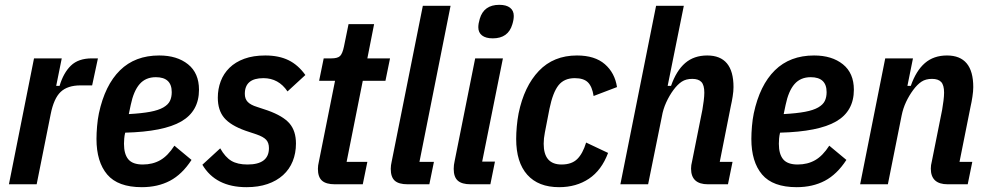

<svg xmlns="http://www.w3.org/2000/svg" viewBox="-20 -764 4099 796"><path d="M17 0 121 -522H236L213 -408H227Q243 -462 274 -492Q305 -522 361 -522H386L362 -410H314Q260 -410 231.5 -383Q203 -356 190 -290L132 0Z M568 12Q469 12 424.5 -40.5Q380 -93 380 -188Q380 -212 382.5 -241Q385 -270 390 -294Q415 -411 477.5 -472.5Q540 -534 640 -534Q714 -534 759.5 -497.5Q805 -461 805 -392Q805 -303 731.5 -260.5Q658 -218 499 -214Q496 -202 495 -189.5Q494 -177 494 -168Q494 -125 512 -103.5Q530 -82 572 -82Q613 -82 644.5 -100Q676 -118 703 -160L774 -101Q735 -41 684.5 -14.5Q634 12 568 12ZM626 -444Q584 -444 559 -415.5Q534 -387 522 -329L514 -291Q568 -294 602.5 -300.5Q637 -307 657 -318.5Q677 -330 684.5 -345.5Q692 -361 692 -382Q692 -444 626 -444Z M1002 12Q874 12 819 -81L893 -149Q914 -112 939.5 -97Q965 -82 1006 -82Q1095 -82 1095 -150Q1095 -172 1083.5 -184.5Q1072 -197 1043 -207L998 -222Q936 -244 909.5 -275.5Q883 -307 883 -359Q883 -395 895 -427Q907 -459 931.5 -483Q956 -507 993 -520.5Q1030 -534 1080 -534Q1136 -534 1176 -514.5Q1216 -495 1246 -453L1172 -385Q1135 -440 1072 -440Q995 -440 995 -375Q995 -354 1007 -341.5Q1019 -329 1045 -321L1090 -306Q1154 -283 1180.5 -252Q1207 -221 1207 -169Q1207 -129 1193.5 -95.5Q1180 -62 1153.5 -38Q1127 -14 1089 -1Q1051 12 1002 12Z M1368 0Q1332 0 1315 -15Q1298 -30 1298 -64Q1298 -71 1299 -78.5Q1300 -86 1302 -94L1369 -429H1303L1322 -522H1354Q1380 -522 1390 -532Q1400 -542 1406 -571L1425 -664H1531L1503 -522H1597L1578 -429H1484L1417 -93H1503L1484 0Z M1670 0Q1633 0 1616.5 -15Q1600 -30 1600 -64Q1600 -71 1601 -79Q1602 -87 1604 -95L1733 -740H1848L1719 -93H1779L1760 0Z M2023 -605Q1994 -605 1978.5 -617Q1963 -629 1963 -651Q1963 -666 1969 -686Q1986 -744 2050 -744Q2079 -744 2094.5 -732Q2110 -720 2110 -698Q2110 -682 2104 -663Q2087 -605 2023 -605ZM1931 0Q1895 0 1878 -15Q1861 -30 1861 -64Q1861 -80 1865 -97L1950 -522H2065L1979 -94H2032L2013 0Z M2298 12Q2212 12 2166 -39.5Q2120 -91 2120 -188Q2120 -212 2122.5 -240Q2125 -268 2130 -294Q2153 -406 2214 -470Q2275 -534 2372 -534Q2446 -534 2487.5 -498Q2529 -462 2538 -403L2441 -366Q2435 -405 2417.5 -422.5Q2400 -440 2363 -440Q2319 -440 2295.5 -410.5Q2272 -381 2258 -313L2239 -215Q2234 -190 2234 -168Q2234 -82 2308 -82Q2350 -82 2373 -104.5Q2396 -127 2410 -173L2501 -130Q2474 -58 2421.5 -23Q2369 12 2298 12Z M2700 -740H2815L2748 -408H2762Q2784 -471 2820.5 -502.5Q2857 -534 2912 -534Q3021 -534 3021 -403Q3021 -386 3017.5 -364Q3014 -342 3010 -325L2964 -93H3017L2998 0H2915Q2845 0 2845 -65Q2845 -72 2846 -79.5Q2847 -87 2849 -94L2892 -309Q2895 -326 2897.5 -346Q2900 -366 2900 -380Q2900 -411 2888 -424Q2876 -437 2850 -437Q2824 -437 2806.5 -425.5Q2789 -414 2772 -391Q2755 -368 2742 -339.5Q2729 -311 2724 -281L2667 0H2552Z M3283 12Q3184 12 3139.5 -40.5Q3095 -93 3095 -188Q3095 -212 3097.5 -241Q3100 -270 3105 -294Q3130 -411 3192.5 -472.5Q3255 -534 3355 -534Q3429 -534 3474.5 -497.5Q3520 -461 3520 -392Q3520 -303 3446.5 -260.5Q3373 -218 3214 -214Q3211 -202 3210 -189.5Q3209 -177 3209 -168Q3209 -125 3227 -103.5Q3245 -82 3287 -82Q3328 -82 3359.5 -100Q3391 -118 3418 -160L3489 -101Q3450 -41 3399.5 -14.5Q3349 12 3283 12ZM3341 -444Q3299 -444 3274 -415.5Q3249 -387 3237 -329L3229 -291Q3283 -294 3317.5 -300.5Q3352 -307 3372 -318.5Q3392 -330 3399.5 -345.5Q3407 -361 3407 -382Q3407 -444 3341 -444Z M3546 0 3650 -522H3765L3742 -408H3756Q3778 -471 3814.5 -502.5Q3851 -534 3906 -534Q4015 -534 4015 -403Q4015 -386 4011.5 -363Q4008 -340 4004 -323L3958 -93H4011L3992 0H3909Q3839 0 3839 -65Q3839 -72 3840 -79.5Q3841 -87 3843 -94L3886 -309Q3889 -326 3891.5 -346Q3894 -366 3894 -380Q3894 -411 3882 -424Q3870 -437 3844 -437Q3818 -437 3800.5 -425.5Q3783 -414 3766 -391Q3749 -368 3736.5 -341.5Q3724 -315 3718 -285L3661 0Z"/></svg>

Font: IBM Plex Sans Cond SmBld
Style: Italic
Weight: 600
Width: 3
Italic angle: -11°
Designer: Mike Abbink, Paul van der Laan, Pieter van Rosmalen
Foundry: Bold Monday
Version: Version 1.3